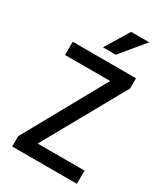

<svg xmlns="http://www.w3.org/2000/svg" viewBox="-223 -1022 974 1119"><g transform="rotate(30 263.5 -462.5)"><path d="M51 0V-69L378 -658L390 -616H51V-705H477V-637L148 -48L137 -89H486V0ZM220 -765 317 -925H439L306 -765Z"/></g></svg>

Font: Nunito Sans 7pt Condensed SemiBold
Style: Regular
Weight: 600
Width: 3
Designer: Vernon Adams
Foundry: Vernon Adams
Version: Version 3.101;gftools[0.9.27]